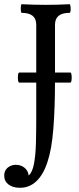

<svg xmlns="http://www.w3.org/2000/svg" viewBox="-64 -686 377 911"><path d="M31 205Q-3 205 -23.5 189.5Q-44 174 -44 147Q-44 123 -27.5 109.5Q-11 96 11 96Q36 96 53 110.5Q70 125 72 147Q90 131 97.5 90Q105 49 106.5 -7.5Q108 -64 108 -125V-569Q108 -625 39 -625Q36 -625 35 -635.5Q34 -646 35 -656Q36 -666 39 -666Q97 -663 153 -663Q209 -663 266 -666Q269 -666 270.5 -656Q272 -646 271 -635.5Q270 -625 266 -625Q197 -625 197 -569V-308Q197 -172 189 -73.5Q181 25 161 83Q142 142 109 173.5Q76 205 31 205ZM28 -294Q23 -294 21.5 -306Q20 -318 21.5 -330Q23 -342 28 -342H270Q274 -342 275.5 -330Q277 -318 275.5 -306Q274 -294 269 -294Z"/></svg>

Font: Junicode Two Beta Condensed Medium
Style: Regular
Weight: 500
Width: 3
Designer: Peter S. Baker
Foundry: Briery Creek Software
Version: Version 1.053; ttfautohint (v1.8.4)